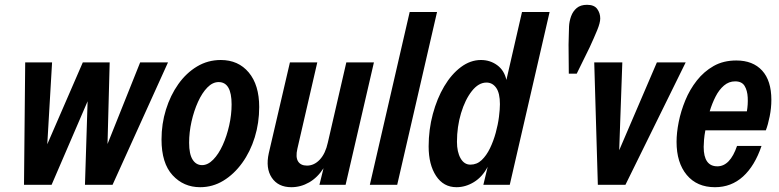

<svg xmlns="http://www.w3.org/2000/svg" viewBox="-20 -770 3247 800"><path d="M80 0 85 -510H197L177 -169L325 -510H437L428 -170L564 -510H680L449 0H334L345 -348L195 0Z M814 10Q745 10 699 -40Q653 -90 653 -189Q653 -254 671.5 -313.5Q690 -373 723 -419.5Q756 -466 801 -493Q846 -520 900 -520Q973 -520 1016.5 -468Q1060 -416 1060 -324Q1060 -258 1041.5 -198Q1023 -138 989 -91Q955 -44 910.5 -17Q866 10 814 10ZM822 -82Q846 -82 868.5 -105Q891 -128 908 -165.5Q925 -203 935 -247.5Q945 -292 945 -335Q945 -428 891 -428Q866 -428 844 -405.5Q822 -383 805 -345.5Q788 -308 778 -263.5Q768 -219 768 -175Q768 -128 782.5 -105Q797 -82 822 -82Z M1194 10Q1139 10 1112.5 -29.5Q1086 -69 1100 -132L1188 -510H1302L1219 -150Q1211 -115 1222 -97.5Q1233 -80 1259 -80Q1289 -80 1312.5 -105Q1336 -130 1346 -176L1423 -510H1538L1420 0H1311L1328 -69Q1303 -30 1268 -10Q1233 10 1194 10Z M1521 0 1687 -720H1801L1635 0Z M1994 0 2012 -75Q1990 -33 1955 -11.5Q1920 10 1882 10Q1828 10 1797 -37Q1766 -84 1766 -160Q1766 -230 1783.5 -295Q1801 -360 1831 -410.5Q1861 -461 1900.5 -490.5Q1940 -520 1984 -520Q2022 -520 2051.5 -498.5Q2081 -477 2090 -437L2155 -720H2270L2104 0ZM1940 -84Q1967 -84 1987 -103Q2007 -122 2021.5 -152Q2036 -182 2045.5 -216.5Q2055 -251 2059 -283Q2063 -315 2063 -336Q2063 -382 2047.5 -404Q2032 -426 2007 -426Q1974 -426 1946 -390.5Q1918 -355 1901 -298.5Q1884 -242 1884 -179Q1884 -137 1899 -110.5Q1914 -84 1940 -84Z M2350 -463 2349 -584Q2350 -607 2350 -624.5Q2350 -642 2351 -660Q2352 -681 2359.5 -702Q2367 -723 2383 -736.5Q2399 -750 2426 -750Q2456 -750 2468.5 -732.5Q2481 -715 2481 -693Q2481 -675 2468 -643.5Q2455 -612 2437 -573L2383 -463Z M2471 0 2456 -510H2573L2560 -144L2717 -510H2837L2586 0Z M2959 10Q2884 10 2841.5 -41Q2799 -92 2799 -179Q2799 -217 2808 -262Q2817 -307 2835.5 -352Q2854 -397 2883.5 -434.5Q2913 -472 2953.5 -495Q2994 -518 3048 -518Q3117 -518 3155.5 -476Q3194 -434 3194 -354Q3194 -320 3187 -285Q3180 -250 3171 -227H2919Q2915 -206 2913.5 -188Q2912 -170 2912 -158Q2912 -77 2969 -77Q3022 -77 3051 -162H3153Q3125 -79 3076 -34.5Q3027 10 2959 10ZM3043 -431Q3017 -431 2996.5 -413.5Q2976 -396 2961.5 -367.5Q2947 -339 2937 -306H3092Q3097 -335 3095.5 -364Q3094 -393 3082.5 -412Q3071 -431 3043 -431Z"/></svg>

Font: Instrument Sans Condensed SemiBold Italic
Style: Regular
Weight: 600
Width: 3
Italic angle: -13°
Designer: Rodrigo Fuenzalida
Foundry: fragTYPE
Version: Version 1.000; ttfautohint (v1.8.4.7-5d5b);gftools[0.9.28]